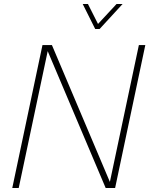

<svg xmlns="http://www.w3.org/2000/svg" viewBox="-20 -934 744 954"><path d="M453 -790H475L589 -914H559L467 -815L417 -914H391ZM41 0H73L217 -680L505 0H552L702 -710H670L526 -30L238 -710H191Z"/></svg>

Font: Geist Thin
Style: Italic
Weight: 100
Italic angle: -12°
Designer: Basement.studio, Andrés Briganti, Mateo Zaragoza
Foundry: Basement.studio, Vercel, Andrés Briganti, Guido Ferreyra, Mateo Zaragoza
Version: Version 1.500